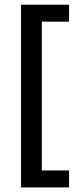

<svg xmlns="http://www.w3.org/2000/svg" viewBox="-20 -696 349 838"><path d="M71.5 122V-675.5H281.5V-601.5H162.5V48H281.5V122Z"/></svg>

Font: Anek Bangla Medium Medium
Style: Regular
Weight: 500
Version: Version 1.003